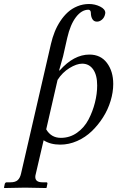

<svg xmlns="http://www.w3.org/2000/svg" viewBox="-68 -717 591 968"><path d="M222.2 -314 165 -64.9Q189.9 -22 238.8 -22Q284.2 -22 320.6 -47.9Q356.9 -73.7 378.2 -114.3Q399.4 -154.8 410.6 -199.5Q421.9 -244.1 421.9 -286.1Q421.9 -338.4 401.6 -367.2Q381.3 -396 346.2 -396Q318.4 -396 282.2 -373.8Q246.1 -351.6 222.2 -314ZM271 -525.9 250 -433.1 230 -361.8H232.9Q304.2 -441.9 382.8 -441.9Q439.5 -441.9 471.2 -399.7Q502.9 -357.4 502.9 -293.9Q502.9 -252.4 489.7 -208.7Q476.6 -165 451.9 -126Q427.2 -86.9 394.8 -55.7Q362.3 -24.4 320.8 -6.1Q279.3 12.2 235.8 12.2Q186 12.2 151.9 -9.8L112.8 158.2Q109.9 168.5 109.9 174.8Q109.9 202.1 146 202.1H165Q172.4 202.1 170.9 210L167 229L165 231Q97.2 229 58.1 229L-45.9 231L-47.9 229L-43.9 210Q-41 202.1 -34.2 202.1H-15.1Q9.3 202.1 21.2 191.2Q33.2 180.2 38.1 158.2L189 -496.1Q196.3 -527.8 207.8 -556.4Q219.2 -585 236.3 -610.8Q253.4 -636.7 274.2 -655.5Q294.9 -674.3 322.5 -685.5Q350.1 -696.8 380.9 -696.8Q411.1 -696.8 437 -683.8Q462.9 -670.9 462.9 -651.9Q462.9 -647.9 461.9 -646Q458.5 -628.9 446.5 -618.4Q434.6 -607.9 420.9 -607.9Q405.3 -607.9 397.7 -620.8Q390.1 -633.8 390.1 -651.9Q390.1 -659.2 386.7 -663.6Q383.3 -668 377.9 -668Q343.8 -668 315.2 -630.9Q286.6 -593.8 271 -525.9Z"/></svg>

Font: Common Serif SemiBold
Style: Italic
Weight: 600
Italic angle: -12°
Designer: Philipp H. Poll, Khaled Hosny
Foundry: Stefan Peev, Context Ltd.
Version: Version 1.026